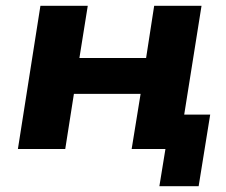

<svg xmlns="http://www.w3.org/2000/svg" viewBox="-20 -516 782 665"><path d="M532 129 553 0H436L467 -191H236L206 0H42L120 -496H284L255 -315H486L514 -496H678L618 -119H708L668 129Z"/></svg>

Font: Nunito Sans 10pt SemiExpanded ExtraBold
Style: Italic
Weight: 800
Width: 6
Italic angle: -9°
Designer: Vernon Adams
Foundry: Vernon Adams
Version: Version 3.101;gftools[0.9.27]